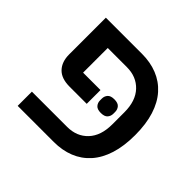

<svg xmlns="http://www.w3.org/2000/svg" viewBox="-150 -772 936 936"><g transform="rotate(45 318.0 -304.0)"><path d="M393 -262Q368 -262 357.5 -274Q347 -286 347 -303V-315Q347 -332 357.5 -344Q368 -356 393 -356Q418 -356 428.5 -344Q439 -332 439 -315V-303Q439 -286 428.5 -274Q418 -262 393 -262ZM82 -98H325Q391 -98 431.5 -141Q472 -184 472 -262V-346Q472 -424 431.5 -467Q391 -510 325 -510H193V-340H313V-245H195Q138 -245 110 -274.5Q82 -304 82 -355V-608H331Q389 -608 436.5 -589Q484 -570 518 -532Q552 -494 570 -437Q588 -380 588 -304Q588 -228 570 -171Q552 -114 518 -76Q484 -38 436.5 -19Q389 0 331 0H82Z"/></g></svg>

Font: IBM Plex Sans Hebrew Medm
Style: Regular
Weight: 500
Designer: Mike Abbink, Paul van der Laan, Pieter van Rosmalen, Yanek Iontef
Foundry: Bold Monday
Version: Version 1.3